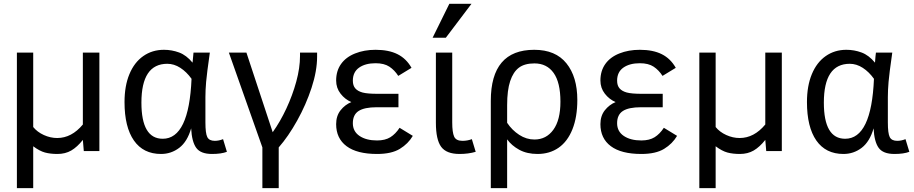

<svg xmlns="http://www.w3.org/2000/svg" viewBox="-20 -786 4757 999"><path d="M497.1 0H416L411.1 -58.1Q381.8 -21 350.8 -2.9Q319.8 15.1 278.8 15.1Q242.2 15.1 214.1 7.6Q186 0 152.8 -24.9V192.9H67.9V-512.2H152.8V-125Q173.8 -99.1 208 -83.5Q242.2 -67.9 277.8 -67.9Q352.5 -67.9 411.1 -138.2V-512.2H497.1Z M1160.6 3.9Q1131.3 15.1 1083 15.1Q1023.9 15.1 1001 -16.8Q978 -48.8 974.6 -118.2Q954.6 -48.8 912.6 -16.8Q870.6 15.1 817.9 15.1Q725.6 15.1 676.8 -54.9Q627.9 -125 627.9 -254.9Q627.9 -338.9 653.3 -400.1Q678.7 -461.4 725.3 -494.1Q772 -526.9 833 -526.9Q874 -526.9 911.9 -512.9Q949.7 -499 981.9 -460Q984.9 -500 986.8 -512.2H1071.8Q1056.2 -402.8 1052.5 -359.9Q1048.8 -316.9 1048.8 -280.8V-148.9Q1048.8 -92.3 1058.6 -72.8Q1068.4 -53.2 1097.7 -53.2Q1118.7 -53.2 1140.6 -62ZM826.7 -64Q963.4 -64 976.6 -376Q950.7 -412.1 918.2 -433.1Q885.7 -454.1 850.6 -454.1Q715.8 -454.1 715.8 -252Q715.8 -64 826.7 -64Z M1262.2 -512.2 1398.9 -98.1Q1438 -152.8 1470 -221.4Q1502 -290 1521.5 -361.3Q1541 -432.6 1541 -495.1V-512.2H1629.9V-491.2Q1629.9 -417 1601.1 -329.1Q1572.3 -241.2 1526.1 -158.4Q1480 -75.7 1430.2 -19V192.9H1345.2V-19L1170.9 -512.2Z M2127.9 -79.1Q2104 -38.1 2060.5 -11.5Q2017.1 15.1 1941.9 15.1Q1837.4 15.1 1783.2 -25.4Q1729 -65.9 1729 -140.1Q1729 -183.1 1752 -212.2Q1774.9 -241.2 1808.1 -254.9Q1774.9 -269 1752 -298.6Q1729 -328.1 1729 -367.2Q1729 -417 1754.4 -452.9Q1779.8 -488.8 1827.4 -507.8Q1875 -526.9 1934.1 -526.9Q2002.9 -526.9 2048.6 -503.9Q2094.2 -481 2121.1 -433.1L2052.2 -391.1Q2033.2 -420.9 2006.1 -439Q1979 -457 1934.1 -457Q1880.9 -457 1848.4 -434.1Q1815.9 -411.1 1815.9 -366.2Q1815.9 -340.8 1828.6 -326.2Q1841.3 -311.5 1866.2 -304.7Q1891.1 -297.9 1944.8 -297.9H2053.2V-228H1939.9Q1876 -228 1845.9 -208.5Q1815.9 -189 1815.9 -145Q1815.9 -102.1 1850.8 -78.6Q1885.7 -55.2 1941.9 -55.2Q1983.9 -55.2 2011 -72Q2038.1 -88.9 2059.1 -121.1Z M2455.1 3.9Q2417 15.1 2371.1 15.1Q2302.7 15.1 2275.4 -22.2Q2248 -59.6 2248 -147V-512.2H2333V-148.9Q2333 -97.2 2343 -75.2Q2353 -53.2 2386.2 -53.2Q2412.1 -53.2 2435.1 -62ZM2299.8 -589.8H2231L2317.9 -766.1H2433.1Z M2533.7 192.9V-261.2Q2533.7 -526.9 2759.8 -526.9Q2870.6 -526.9 2927.2 -456.5Q2983.9 -386.2 2983.9 -266.1Q2983.9 -177.2 2958.5 -113.5Q2933.1 -49.8 2886.5 -17.3Q2839.8 15.1 2776.9 15.1Q2721.7 15.1 2681.6 -6.8Q2641.6 -28.8 2618.7 -61V192.9ZM2618.7 -147Q2644 -108.9 2681.4 -84.5Q2718.8 -60.1 2760.7 -60.1Q2822.3 -60.1 2859.1 -110.8Q2896 -161.6 2896 -256.8Q2896 -356.9 2860.6 -406.5Q2825.2 -456.1 2760.7 -456.1Q2709.5 -456.1 2679.9 -433.8Q2650.4 -411.6 2634.5 -364Q2618.7 -316.4 2618.7 -238.8Z M3502.9 -79.1Q3479 -38.1 3435.5 -11.5Q3392.1 15.1 3316.9 15.1Q3212.4 15.1 3158.2 -25.4Q3104 -65.9 3104 -140.1Q3104 -183.1 3127 -212.2Q3149.9 -241.2 3183.1 -254.9Q3149.9 -269 3127 -298.6Q3104 -328.1 3104 -367.2Q3104 -417 3129.4 -452.9Q3154.8 -488.8 3202.4 -507.8Q3250 -526.9 3309.1 -526.9Q3377.9 -526.9 3423.6 -503.9Q3469.2 -481 3496.1 -433.1L3427.2 -391.1Q3408.2 -420.9 3381.1 -439Q3354 -457 3309.1 -457Q3255.9 -457 3223.4 -434.1Q3190.9 -411.1 3190.9 -366.2Q3190.9 -340.8 3203.6 -326.2Q3216.3 -311.5 3241.2 -304.7Q3266.1 -297.9 3319.8 -297.9H3428.2V-228H3314.9Q3251 -228 3220.9 -208.5Q3190.9 -189 3190.9 -145Q3190.9 -102.1 3225.8 -78.6Q3260.7 -55.2 3316.9 -55.2Q3358.9 -55.2 3386 -72Q3413.1 -88.9 3434.1 -121.1Z M4047.9 0H3966.8L3961.9 -58.1Q3932.6 -21 3901.6 -2.9Q3870.6 15.1 3829.6 15.1Q3793 15.1 3764.9 7.6Q3736.8 0 3703.6 -24.9V192.9H3618.7V-512.2H3703.6V-125Q3724.6 -99.1 3758.8 -83.5Q3793 -67.9 3828.6 -67.9Q3903.3 -67.9 3961.9 -138.2V-512.2H4047.9Z M4711.4 3.9Q4682.1 15.1 4633.8 15.1Q4574.7 15.1 4551.8 -16.8Q4528.8 -48.8 4525.4 -118.2Q4505.4 -48.8 4463.4 -16.8Q4421.4 15.1 4368.7 15.1Q4276.4 15.1 4227.5 -54.9Q4178.7 -125 4178.7 -254.9Q4178.7 -338.9 4204.1 -400.1Q4229.5 -461.4 4276.1 -494.1Q4322.8 -526.9 4383.8 -526.9Q4424.8 -526.9 4462.6 -512.9Q4500.5 -499 4532.7 -460Q4535.6 -500 4537.6 -512.2H4622.6Q4606.9 -402.8 4603.3 -359.9Q4599.6 -316.9 4599.6 -280.8V-148.9Q4599.6 -92.3 4609.4 -72.8Q4619.1 -53.2 4648.4 -53.2Q4669.4 -53.2 4691.4 -62ZM4377.4 -64Q4514.2 -64 4527.3 -376Q4501.5 -412.1 4469 -433.1Q4436.5 -454.1 4401.4 -454.1Q4266.6 -454.1 4266.6 -252Q4266.6 -64 4377.4 -64Z"/></svg>

Font: ClearSansRegular
Style: Regular
Weight: 400
Foundry: Intel Corporation
Version: Version 1.00